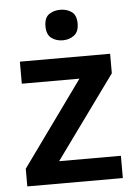

<svg xmlns="http://www.w3.org/2000/svg" viewBox="-53 -792 588 833"><g transform="rotate(-5 240.5 -375.5)"><path d="M448 0H32V-77L298 -446H47V-542H440V-457L179 -97H448ZM241 -751Q269 -751 290 -736.5Q311 -722 311 -685Q311 -649 290 -633.5Q269 -618 241 -618Q212 -618 191.5 -633.5Q171 -649 171 -685Q171 -722 191.5 -736.5Q212 -751 241 -751Z"/></g></svg>

Font: Noto Sans Thai SemiBold
Style: Regular
Weight: 600
Version: Version 2.001